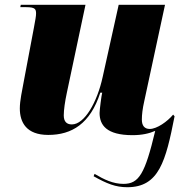

<svg xmlns="http://www.w3.org/2000/svg" viewBox="-20 -556 780 804"><path d="M513 228C646 228 674 119 711 -69L705 -76C681 -47 637 -16 607 -16C585 -16 574 -30 574 -55C574 -76 577 -101 584 -132L671 -536H477L410 -234C387 -128 334 -35 281 -35C259 -35 247 -47 247 -73C247 -95 252 -131 260 -168L338 -536H67L65 -526H90C128 -526 131 -517 131 -499C131 -488 128 -473 122 -440L79 -212C73 -178 63 -135 63 -102C63 -43 91 9 182 9C281 9 358 -38 400 -168H408C405 -158 397 -95 397 -83C397 -33 425 10 535 10C574 10 605 3 630 -8C587 172 562 214 497 214C454 214 416 196 376 172L372 182C427 213 464 228 513 228Z"/></svg>

Font: Noto Serif Display Black
Style: Italic
Weight: 900
Italic angle: -12°
Designer: Monotype Design Team
Foundry: Monotype Imaging Inc.
Version: Version 2.009